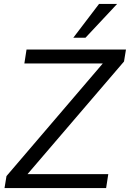

<svg xmlns="http://www.w3.org/2000/svg" viewBox="-20 -957 661 977"><path d="M3 0 13 -61 503 -634H104L115 -705H621L611 -644L120 -71H531L520 0ZM353 -765 484 -937H576L415 -765Z"/></svg>

Font: Mulish
Style: Italic
Weight: 400
Italic angle: -9°
Designer: Vernon Adams
Foundry: Vernon Adams
Version: Version 3.603; ttfautohint (v1.8.3)